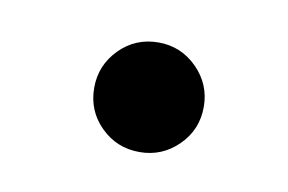

<svg xmlns="http://www.w3.org/2000/svg" viewBox="-32 -120 313 209"><g transform="rotate(10 124.5 -15.5)"><path d="M130.4 45.4Q105 45.4 87.4 27.8Q69.8 10.3 69.8 -15.1Q69.8 -40 87.4 -57.9Q105 -75.7 130.4 -75.7Q155.3 -75.7 173.1 -57.9Q190.9 -40 190.9 -15.1Q190.9 10.3 173.1 27.8Q155.3 45.4 130.4 45.4Z"/></g></svg>

Font: YBG Kramawirya
Style: Regular
Weight: 400
Designer: R.S. Wihananto
Foundry: R.S. Wihananto
Version: Version 2.0.1